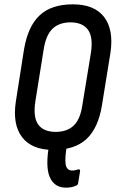

<svg xmlns="http://www.w3.org/2000/svg" viewBox="-20 -683 537 885"><path d="M284 182Q230 182 209 132.5Q188 83 208 -24Q209 -29 213 -31Q217 -33 221 -34H284Q292 -34 290 -23Q278 44 282.5 73.5Q287 103 313 103Q320 103 326.5 101.5Q333 100 340 98Q345 97 347.5 99Q350 101 349 107L340 162Q339 170 330 173Q322 177 310 179.5Q298 182 284 182ZM225 8Q127 8 82 -50.5Q37 -109 53 -215L91 -457Q109 -562 163 -612.5Q217 -663 316 -663Q415 -663 460 -604.5Q505 -546 489 -439L450 -198Q433 -93 379 -42.5Q325 8 225 8ZM235 -75Q290 -75 320.5 -105Q351 -135 360 -201L399 -439Q410 -511 386 -545Q362 -579 307 -580Q252 -580 221.5 -550Q191 -520 181 -453L143 -216Q132 -144 155.5 -110Q179 -76 235 -75Z"/></svg>

Font: Sofia Sans Condensed SemiBold
Style: Italic
Weight: 600
Italic angle: -9°
Version: Version 4.100